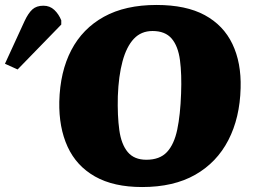

<svg xmlns="http://www.w3.org/2000/svg" viewBox="-195 -738 1024 774"><path d="M44 -328Q47 -449 92.5 -536Q138 -623 224 -670.5Q310 -718 436 -718Q555 -718 630.5 -677Q706 -636 742 -560.5Q778 -485 775 -383Q772 -263 725.5 -173Q679 -83 592 -33.5Q505 16 378 16Q263 16 188 -26.5Q113 -69 77.5 -146.5Q42 -224 44 -328ZM280 -350Q278 -271 286 -213.5Q294 -156 320 -125Q346 -94 395 -94Q449 -94 478 -125Q507 -156 519.5 -215.5Q532 -275 535 -361Q538 -439 530.5 -495.5Q523 -552 497 -582.5Q471 -613 420 -613Q374 -613 344.5 -581.5Q315 -550 299 -491Q283 -432 280 -350ZM-124 -458 -175 -481 -96 -653Q-81 -685 -64.5 -700Q-48 -715 -20 -715Q6 -715 24 -698Q42 -681 52 -656V-639Z"/></svg>

Font: Literata Black
Style: Italic
Weight: 900
Italic angle: -2°
Designer: Latin by Veronika Burian and Jose Scaglione. Greek by Irene Vlachou. Cyrillic by Vera Evstafieva
Foundry: TypeTogether
Version: Version 3.002